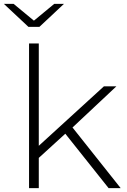

<svg xmlns="http://www.w3.org/2000/svg" viewBox="-43 -965 651 985"><path d="M292 -279 156 -155V0H106V-742H156V-217L490 -522H554L329 -311L576 0H514ZM285 -945 159 -827H103L-23 -945H27L131 -859L235 -945Z"/></svg>

Font: Montserrat Alternates Light
Style: Regular
Weight: 300
Designer: Julieta Ulanovsky
Foundry: Julieta Ulanovsky
Version: Version 7.200